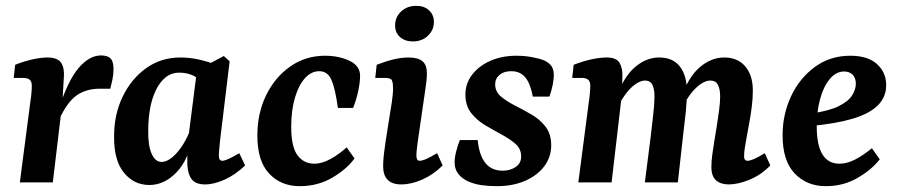

<svg xmlns="http://www.w3.org/2000/svg" viewBox="-20 -625 3074 658"><path d="M48 0 84 -276Q86 -287 87.5 -303.5Q89 -320 89 -331Q89 -346 81.5 -352Q74 -358 60 -358H27L32 -403Q62 -415 91.5 -421.5Q121 -428 142 -428Q177 -428 189 -410.5Q201 -393 199 -363L194 -277L161 0ZM180 -247Q212 -348 249 -391.5Q286 -435 326 -435Q349 -435 359 -424.5Q369 -414 369 -389Q369 -370 365.5 -353Q362 -336 358 -321H322Q275 -321 242.5 -298Q210 -275 182 -214Z M492 9Q439 9 404.5 -33.5Q370 -76 371 -158Q371 -233 400.5 -294Q430 -355 481 -391.5Q532 -428 598 -428Q629 -428 659 -421.5Q689 -415 712 -406L681 -337Q663 -356 642 -366Q621 -376 595 -376Q567 -376 547 -359.5Q527 -343 513.5 -314.5Q500 -286 494 -251Q488 -216 488 -179Q487 -127 499.5 -98.5Q512 -70 534 -70Q548 -70 564.5 -81.5Q581 -93 598 -116Q615 -139 629 -172L643 -165Q627 -78 585 -34.5Q543 9 492 9ZM683 7Q651 7 637.5 -10Q624 -27 622 -61Q622 -73 622 -93.5Q622 -114 623 -133L655 -384L747 -433L767 -415L734 -142Q733 -130 731.5 -115.5Q730 -101 730 -92Q730 -74 742 -74Q749 -74 762.5 -80Q776 -86 800 -100L820 -58Q788 -27 751 -10Q714 7 683 7Z M1007 13Q943 13 902.5 -30Q862 -73 862 -160Q862 -237 892 -298.5Q922 -360 974.5 -397Q1027 -434 1094 -434Q1119 -434 1141.5 -429Q1164 -424 1183 -414Q1199 -405 1206.5 -393Q1214 -381 1214 -366Q1214 -341 1207 -310Q1200 -279 1190 -255H1138Q1129 -321 1116 -351Q1103 -381 1074 -381Q1047 -381 1025.5 -357.5Q1004 -334 991 -291Q978 -248 978 -190Q978 -122 999.5 -93Q1021 -64 1057 -64Q1084 -64 1113.5 -80.5Q1143 -97 1168 -120L1195 -82Q1168 -45 1118.5 -16Q1069 13 1007 13Z M1355 7Q1293 7 1293 -56Q1293 -75 1296 -99.5Q1299 -124 1302 -144L1323 -276Q1325 -292 1326 -301.5Q1327 -311 1327 -321Q1327 -348 1320.5 -353Q1314 -358 1299 -358H1266L1271 -403Q1305 -416 1331 -422Q1357 -428 1380 -428Q1413 -428 1428 -415Q1443 -402 1443 -374Q1443 -363 1441.5 -348Q1440 -333 1438 -321L1412 -142Q1410 -128 1408.5 -114Q1407 -100 1407 -92Q1407 -74 1418 -74Q1427 -74 1441.5 -80.5Q1456 -87 1478 -100L1497 -58Q1466 -27 1428 -10Q1390 7 1355 7ZM1395 -483Q1368 -483 1351 -498Q1334 -513 1334 -538Q1334 -566 1354.5 -585.5Q1375 -605 1407 -605Q1434 -605 1450.5 -589.5Q1467 -574 1467 -550Q1467 -522 1446.5 -502.5Q1426 -483 1395 -483Z M1683 13Q1655 13 1630 9.5Q1605 6 1583 -4Q1562 -14 1550 -30Q1538 -46 1538 -68Q1538 -86 1544 -108.5Q1550 -131 1556 -145H1617Q1622 -94 1643 -67Q1664 -40 1703 -40Q1728 -40 1747 -52.5Q1766 -65 1766 -89Q1766 -115 1746.5 -132Q1727 -149 1699 -164Q1671 -179 1642.5 -196Q1614 -213 1594.5 -238Q1575 -263 1575 -301Q1575 -339 1598 -369Q1621 -399 1660.5 -416.5Q1700 -434 1750 -434Q1777 -434 1802 -429.5Q1827 -425 1845 -418Q1865 -408 1871.5 -396Q1878 -384 1878 -368Q1878 -353 1874 -333.5Q1870 -314 1863 -294H1806Q1798 -338 1780.5 -359.5Q1763 -381 1732 -381Q1707 -381 1692 -368.5Q1677 -356 1677 -336Q1677 -311 1696.5 -294.5Q1716 -278 1744.5 -263.5Q1773 -249 1801.5 -232.5Q1830 -216 1849.5 -191Q1869 -166 1869 -127Q1869 -87 1845.5 -55.5Q1822 -24 1780 -5.5Q1738 13 1683 13Z M2477 7Q2450 7 2434 -7Q2418 -21 2418 -53Q2418 -73 2421 -94Q2424 -115 2428 -141Q2432 -165 2436.5 -193Q2441 -221 2444.5 -248Q2448 -275 2448 -295Q2448 -319 2440.5 -334Q2433 -349 2414 -349Q2400 -349 2383 -338Q2366 -327 2349.5 -306.5Q2333 -286 2320 -258L2312 -284Q2338 -360 2377.5 -394Q2417 -428 2462 -428Q2508 -428 2534 -397.5Q2560 -367 2560 -315Q2560 -289 2556.5 -260Q2553 -231 2547.5 -202.5Q2542 -174 2538 -150Q2534 -129 2532 -114.5Q2530 -100 2530 -89Q2530 -74 2542 -74Q2550 -74 2564 -80Q2578 -86 2601 -100L2620 -58Q2589 -26 2549.5 -9.5Q2510 7 2477 7ZM1962 0 1998 -276Q2000 -287 2001.5 -304.5Q2003 -322 2003 -331Q2003 -346 1995.5 -352Q1988 -358 1974 -358H1941L1946 -403Q1980 -416 2008.5 -422Q2037 -428 2059 -428Q2092 -428 2103 -410Q2114 -392 2113 -363L2111 -300L2076 0ZM2190 0 2210 -157Q2214 -193 2218.5 -231Q2223 -269 2223 -295Q2223 -319 2216 -334Q2209 -349 2190 -349Q2177 -349 2160 -338Q2143 -327 2127 -306.5Q2111 -286 2097 -258L2089 -284Q2116 -360 2155 -394Q2194 -428 2239 -428Q2286 -428 2310 -397Q2334 -366 2334 -312Q2334 -278 2330 -239Q2326 -200 2321 -161L2303 0Z M2894 -434Q2954 -434 2985.5 -405.5Q3017 -377 3017 -333Q3017 -292 2988 -263.5Q2959 -235 2901.5 -218Q2844 -201 2757 -193L2760 -236Q2822 -245 2855 -261.5Q2888 -278 2900.5 -298.5Q2913 -319 2913 -338Q2913 -358 2902 -369Q2891 -380 2873 -380Q2845 -380 2823.5 -354Q2802 -328 2790.5 -285.5Q2779 -243 2779 -192Q2779 -128 2798.5 -96Q2818 -64 2857 -64Q2883 -64 2911 -78.5Q2939 -93 2968 -117L2995 -79Q2967 -43 2918.5 -15Q2870 13 2810 13Q2745 13 2703.5 -30.5Q2662 -74 2662 -161Q2662 -233 2691 -295Q2720 -357 2772.5 -395.5Q2825 -434 2894 -434Z"/></svg>

Font: Rasa SemiBold
Style: Italic
Weight: 600
Italic angle: -7.10001°
Designer: Anna Giedrys (Yrsa+Rasa design), David Brezina (Yrsa art-direction, Rasa art-direction, design)
Foundry: Rosetta Type Foundry
Version: Version 2.004